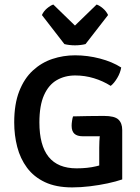

<svg xmlns="http://www.w3.org/2000/svg" viewBox="-20 -798 604 831"><path d="M504.6 -505.9Q500.9 -483.1 487.5 -460.6Q474.1 -438 459.2 -426.3Q425.3 -447.7 386.3 -459.5Q347.3 -471.4 305.4 -471.4Q260.6 -471.4 225.6 -451.1Q190.5 -430.9 170.5 -386.1Q150.5 -341.2 150.5 -268.2Q150.5 -168.7 190.5 -119Q230.5 -69.4 311.4 -69.4Q358.9 -69.4 396.1 -78.3Q433.3 -87.3 455.4 -94.8L509 -21.4Q482.2 -12.2 445.8 -4.4Q409.5 3.4 369.7 8.2Q329.9 13.1 292.6 13.1Q222.6 13.1 174.4 -9.7Q126.2 -32.5 96.9 -72.1Q67.6 -111.7 54.6 -162.1Q41.5 -212.6 41.5 -268.1Q41.5 -347.5 63.2 -403Q84.9 -458.6 122.3 -492.9Q159.6 -527.2 206.7 -542.9Q253.8 -558.6 304.8 -558.6Q359.3 -558.6 412.6 -544.6Q465.9 -530.6 504.6 -505.9ZM409.5 -158.9Q409.5 -184.7 412.3 -217.1Q415 -249.6 422.5 -269.8L509 -233.6V-21.4L409.5 -19.4ZM296.1 -294.3Q329.5 -295.1 362.4 -295.7Q395.3 -296.3 429.6 -296.3Q475.8 -296.3 492.4 -280.7Q509 -265.2 509 -235.3V-210.5Q468.4 -208.6 422.3 -208.4Q376.1 -208.2 338.5 -208.2Q314 -208.2 302 -219.2Q290 -230.1 290 -254Q290 -262.6 291.8 -274.7Q293.5 -286.7 296.1 -294.3ZM258.7 -607.2 161.4 -732.9Q168.8 -749.5 183.7 -762Q198.6 -774.5 210.7 -778.4L304.4 -687.4L398.2 -778.4Q410.3 -774.5 425.2 -762Q440.1 -749.5 447.7 -732.9L350.2 -607.2Q340.9 -604.7 328.9 -603.3Q316.8 -601.8 304.4 -601.8Q292.1 -601.8 280 -603.3Q268 -604.7 258.7 -607.2Z"/></svg>

Font: Signika SC
Style: Regular
Weight: 300
Designer: Anna Giedryś
Foundry: Anna Giedryś
Version: Version 2.000